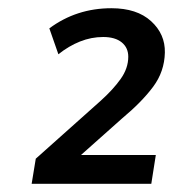

<svg xmlns="http://www.w3.org/2000/svg" viewBox="-20 -729 421 467"><path d="M57 -282 67 -343 225 -484Q255 -511 273.5 -537Q292 -563 292 -591Q292 -613 276 -626Q260 -639 231 -639Q202 -639 174.5 -628Q147 -617 122 -597L100 -660Q166 -709 251 -709Q313 -709 347.5 -677.5Q382 -646 381 -601Q380 -555 352.5 -518Q325 -481 277 -441L177 -352H359L348 -282Z"/></svg>

Font: Nunito Sans SemiBold
Style: Italic
Weight: 600
Italic angle: -9°
Designer: Vernon Adams
Foundry: Vernon Adams
Version: Version 3.006; ttfautohint (v1.8.3)